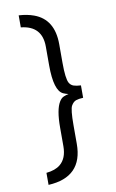

<svg xmlns="http://www.w3.org/2000/svg" viewBox="-99 -838 616 1020"><g transform="rotate(-10 208.5 -328.5)"><path d="M77.7 128.4Q263.2 118.7 263.2 -60.1V-160.6Q263.2 -246.1 274.2 -265.1Q285.2 -284.2 300.1 -289.3Q314.9 -294.4 338.9 -295.4V-362.3Q314.9 -363.3 300.1 -368.4Q285.2 -373.5 276.9 -387.7Q263.2 -411.6 263.2 -497.1V-597.7Q263.2 -732.4 158.7 -770.5Q122.6 -783.7 77.7 -786.1V-721.2Q190.9 -709.5 190.9 -597.7V-497.1Q190.9 -358.4 238.8 -337.4Q252.5 -331.5 265.6 -328.6Q252.5 -325.7 239 -320.1Q225.6 -314.5 215.3 -297.4Q190.9 -257.8 190.9 -160.6V-60.1Q190.9 5.4 152.8 36.6Q126 58.6 77.7 63.5Z"/></g></svg>

Font: Duru Sans
Style: Regular
Weight: 400
Designer: Onur Yazõcõgil
Foundry: Onur Yazõcõgil
Version: Version 1.001